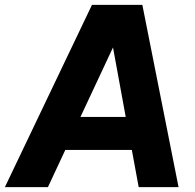

<svg xmlns="http://www.w3.org/2000/svg" viewBox="-47 -765 799 785"><path d="M-27 0H149L220 -152H492L520 0H683L535 -745H329ZM282 -287 415 -571 467 -287Z"/></svg>

Font: Mluvka ExtraBold
Style: Italic
Weight: 800
Italic angle: -8°
Designer: Modified by Jiří Krblich, Original typeface by Gumpita Rahayu
Foundry: Gumpita Rahayu & Jiří Krblich
Version: Version 2.000;Glyphs 3.1.1 (3134)